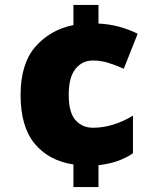

<svg xmlns="http://www.w3.org/2000/svg" viewBox="-20 -744 626 774"><path d="M377 -649Q421 -647 461 -636Q501 -625 535 -608L479 -467Q445 -482 415.5 -491Q386 -500 354 -500Q311 -500 284 -466Q257 -432 257 -362Q257 -290 284.5 -259.5Q312 -229 355 -229Q396 -229 437.5 -242Q479 -255 516 -278V-126Q488 -107 454 -95Q420 -83 377 -78V10H276V-81Q177 -96 120 -164.5Q63 -233 63 -361Q63 -487 122.5 -555.5Q182 -624 276 -643V-724H377Z"/></svg>

Font: Noto Sans Thaana Black
Style: Regular
Weight: 900
Designer: David Williams
Foundry: Google Inc.
Version: Version 3.001; ttfautohint (v1.8.4.7-5d5b)